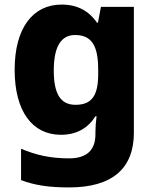

<svg xmlns="http://www.w3.org/2000/svg" viewBox="-20 -579 678 839"><path d="M249 -559C124 -559 44 -457 44 -274C44 -92 122 10 246 10C316 10 365 -20 397 -71H402C399 -48 397 -22 397 -3V8C397 77 359 113 282 113C201 113 139 99 72 71V208C135 232 199 240 282 240C471 240 565 157 565 1V-549H421L408 -480H404C370 -529 321 -559 249 -559ZM308 -426C382 -426 409 -377 409 -275V-254C409 -160 380 -121 310 -121C245 -121 215 -168 215 -271C215 -374 246 -426 308 -426Z"/></svg>

Font: Noto Sans Telugu ExtraBold
Style: Regular
Weight: 800
Designer: Jelle Bosma - Monotype Design Team
Foundry: Monotype Imaging Inc.
Version: Version 2.005